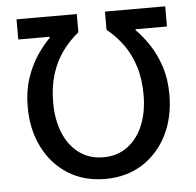

<svg xmlns="http://www.w3.org/2000/svg" viewBox="-49 -705 786 768"><g transform="rotate(-5 343.5 -321.5)"><path d="M642 -655V-574H516V-570Q543 -543 568.5 -505Q594 -467 611 -416Q628 -365 628 -302Q628 -211 592.5 -140Q557 -69 493 -28.5Q429 12 344 12Q258 12 194 -28.5Q130 -69 94.5 -140Q59 -211 59 -302Q59 -365 76 -416Q93 -467 118.5 -505Q144 -543 171 -570V-574H45V-655H287V-582Q250 -552 222 -513.5Q194 -475 178 -424.5Q162 -374 162 -310Q162 -242 183.5 -189Q205 -136 246 -105.5Q287 -75 344 -75Q400 -75 441 -105.5Q482 -136 503.5 -189Q525 -242 525 -310Q525 -374 509 -424.5Q493 -475 465 -513.5Q437 -552 400 -582V-655Z"/></g></svg>

Font: Source Sans 3 Medium
Style: Regular
Weight: 500
Designer: Paul D. Hunt
Foundry: Adobe
Version: Version 3.052;hotconv 1.1.0;makeotfexe 2.6.0